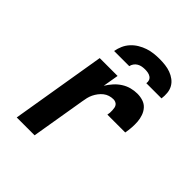

<svg xmlns="http://www.w3.org/2000/svg" viewBox="-206 -881 1011 1011"><g transform="rotate(45 300.0 -375.0)"><path d="M84 0 172 -530H305L290 -442Q303 -463 319.5 -481.5Q336 -500 356.5 -513Q377 -526 399.5 -532Q422 -538 445 -538Q467 -538 487 -531.5Q507 -525 520.5 -510Q534 -495 541 -475Q548 -455 549.5 -434.5Q551 -414 549.5 -392Q548 -370 544 -348H411Q413 -357 413.5 -365.5Q414 -374 413.5 -383Q413 -392 411.5 -400Q410 -408 405.5 -414.5Q401 -421 393 -424.5Q385 -428 377 -428Q362 -428 347.5 -423.5Q333 -419 321 -409.5Q309 -400 299.5 -387.5Q290 -375 283.5 -361.5Q277 -348 273.5 -333.5Q270 -319 268 -305L217 0ZM199 -610Q203 -632 212 -652.5Q221 -673 236.5 -690Q252 -707 272 -719Q292 -731 313 -738Q334 -745 355.5 -747.5Q377 -750 399 -750Q420 -750 441 -747.5Q462 -745 481 -738Q500 -731 516 -719Q532 -707 541.5 -690Q551 -673 553 -652Q555 -631 552 -610H439Q441 -621 437.5 -631Q434 -641 425 -647Q416 -653 405 -655Q394 -657 383 -657Q372 -657 360.5 -655Q349 -653 338.5 -647Q328 -641 321 -631Q314 -621 312 -610Z"/></g></svg>

Font: Iosevka Curly XBdEx
Style: Italic
Weight: 800
Width: 7
Italic angle: -9°
Monospace: yes
Designer: Belleve Invis
Foundry: Belleve Invis
Version: Version 11.1.0; ttfautohint (v1.8.3)